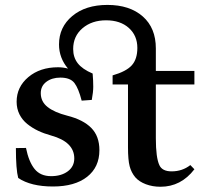

<svg xmlns="http://www.w3.org/2000/svg" viewBox="-20 -728 822 761"><path d="M189.9 11.2Q102.5 11.2 52.2 -22.5Q43 -56.6 43 -141.1L83 -141.6Q94.2 -86.4 117.2 -58.1Q140.1 -29.8 182.6 -29.8Q222.7 -29.8 248.5 -48.8Q274.4 -67.9 274.4 -100.1Q274.4 -165.5 182.6 -190.9Q154.3 -198.7 131.1 -209.7Q107.9 -220.7 88.1 -236.6Q68.4 -252.4 57.1 -274.9Q45.9 -297.4 45.9 -324.7Q45.9 -383.3 92.3 -422.4Q138.7 -461.4 210 -461.4Q230.5 -461.4 249.5 -456.1Q213.9 -498.5 213.9 -551.8Q213.9 -620.6 266.6 -664.6Q319.3 -708.5 405.8 -708.5Q494.1 -708.5 545.9 -662.8Q597.7 -617.2 597.7 -536.1V-446.8H750.5V-393.1H597.7V-179.7Q597.7 -103 611.8 -73.2Q623 -48.8 660.2 -48.8Q702.6 -48.8 734.4 -73.7L750.5 -57.1Q697.3 12.2 616.2 12.2Q584.5 12.2 558.1 2.2Q531.7 -7.8 516.6 -24.9Q500.5 -43.9 493.9 -69.1Q487.3 -94.2 487.3 -144.5V-393.1H426.3V-429.2Q480.5 -444.8 502.4 -469.2Q524.4 -493.7 524.4 -538.1Q524.4 -586.9 490.7 -617.2Q457 -647.5 400.4 -647.5Q343.8 -647.5 306.9 -616Q270 -584.5 270 -533.7Q270 -500.5 288.3 -477.1Q306.6 -453.6 347.2 -436.5Q349.6 -408.2 349.6 -384.3Q349.6 -363.3 343.8 -332L303.7 -329.1Q291 -378.4 274.7 -399.4Q258.3 -420.4 219.2 -420.4Q186 -420.4 163.8 -403.8Q141.6 -387.2 141.6 -358.9Q141.6 -325.2 168.5 -304Q195.3 -282.7 246.6 -269.5Q310.1 -253.4 342 -220.7Q374 -188 374 -132.8Q374 -65.4 325.2 -27.1Q276.4 11.2 189.9 11.2Z"/></svg>

Font: Elstob 8pt SemiBold
Style: Regular
Weight: 600
Designer: Peter S. Baker
Version: Version 1.015